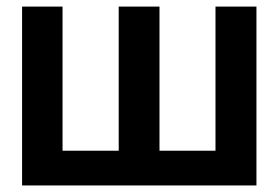

<svg xmlns="http://www.w3.org/2000/svg" viewBox="-20 -566 850 586"><path d="M47.4 -545.9H170.9V-106H342.3V-545.9H466.8V-106H637.7V-545.9H762.7V0H47.4Z"/></svg>

Font: Inter Tight SemiBold
Style: Regular
Weight: 600
Designer: Rasmus Andersson
Foundry: rsms
Version: Version 3.004; ttfautohint (v1.8.4.7-5d5b)